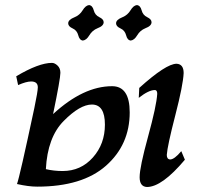

<svg xmlns="http://www.w3.org/2000/svg" viewBox="-20 -730 815 756"><path d="M226.6 -56.6Q298.3 -56.6 345.7 -109.9Q393.1 -163.1 393.1 -239.3Q393.1 -318.4 341.8 -318.4Q294.9 -318.4 231 -253.9Q167 -189.5 160.6 -64Q191.9 -56.6 226.6 -56.6ZM126.5 4.9Q92.3 4.9 46.9 -5.4Q57.1 -32.2 115.2 -304.7Q128.9 -370.1 128.9 -386.2Q128.9 -409.2 102.5 -409.2Q83.5 -409.2 51.3 -395L43.9 -429.7Q132.8 -482.4 184.6 -482.4Q195.3 -482.4 206.5 -471.9Q217.8 -461.4 217.8 -443.4Q217.8 -419.9 189 -280.8Q308.1 -390.6 421.4 -390.6Q490.7 -390.6 490.7 -287.6Q490.7 -160.2 397.5 -77.6Q304.2 4.9 126.5 4.9ZM558.6 6.3Q529.8 4.9 529.8 -32.2Q529.8 -71.3 563 -192.1Q596.2 -313 599.1 -360.4Q599.1 -375.5 589.8 -375.5Q565.4 -375.5 526.4 -344.7L528.3 -383.8Q633.8 -479 675.3 -479Q703.1 -477.5 703.1 -442.4Q701.2 -396 670.2 -275.9Q639.2 -155.8 636.7 -120.1Q636.7 -103 649.9 -102.1Q666.5 -102.1 693.8 -134.8L708 -101.1Q617.7 6.3 558.6 6.3ZM306.2 -570.3Q293 -571.8 288.1 -591.1Q283.2 -610.4 265.9 -618.2Q248.5 -626 248.5 -638.2Q248.5 -652.3 273.4 -662.1Q293.9 -670.4 305.4 -689.5Q316.9 -708.5 330.6 -710Q344.2 -708.5 349.1 -689.5Q354 -670.4 371.1 -662.4Q388.2 -654.3 388.2 -642.6Q388.2 -627.9 363.8 -618.7Q343.3 -610.4 331.8 -591.1Q320.3 -571.8 306.2 -570.3ZM494.6 -570.3Q481.4 -571.8 476.6 -591.1Q471.7 -610.4 454.3 -618.2Q437 -626 437 -638.2Q437 -652.3 461.9 -662.1Q482.4 -670.4 493.9 -689.5Q505.4 -708.5 519 -710Q532.7 -708.5 537.6 -689.5Q542.5 -670.4 559.6 -662.4Q576.7 -654.3 576.7 -642.6Q576.7 -627.9 552.2 -618.7Q531.7 -610.4 520.3 -591.1Q508.8 -571.8 494.6 -570.3Z"/></svg>

Font: Kelvinch
Style: Italic
Weight: 400
Italic angle: -10°
Designer: Paul James Miller
Foundry: High-Logic / Made with FontCreator
Version: Version 3.40;July 22, 2017;FontCreator 11.0.0.2388 64-bit